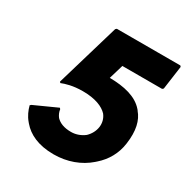

<svg xmlns="http://www.w3.org/2000/svg" viewBox="-191 -989 1129 1168"><g transform="rotate(30 374.0 -405.0)"><path d="M368 -149C318 -149 285 -163 263 -186C252 -200 244 -218 242 -236L236 -243L77 -171L69 -164C77 -133 91 -100 116 -71L122 -64C164 -15 234 22 344 22C439 22 524 -10 587 -65L588 -66L596 -73C650 -120 686 -183 696 -256C710 -353 693 -419 654 -464V-465L648 -472C597 -531 510 -551 408 -552L438 -653H717L725 -660L748 -825L742 -832H296L288 -825L157 -381L163 -374C190 -385 238 -400 307 -400C396 -400 451 -376 481 -344C520 -294 507 -226 461 -182C437 -163 404 -149 368 -149Z"/></g></svg>

Font: Hussar Woodtype
Style: BlkObl
Weight: 900
Foundry: Cannot Into Space Fonts
Version: Version 1.07